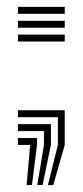

<svg xmlns="http://www.w3.org/2000/svg" viewBox="-20 -422 241 559"><path d="M119.5 116.8 148.5 0V-80.8H32.2V-101H168.5V0L135 116.8ZM57.5 116.8 67.8 0H32.2V-20.2H87.8V0L73 116.8ZM88.5 116.8 108 0V-40.5H32.2V-60.5H128.2V0L104 116.8ZM32.2 -301V-321.2H168.5V-301ZM32.2 -381.8V-402H168.5V-381.8ZM32.2 -341.2V-361.5H168.5V-341.2Z"/></svg>

Font: Big Shoulders Inline Text Thin
Style: Bold
Weight: 700
Version: Version 2.002